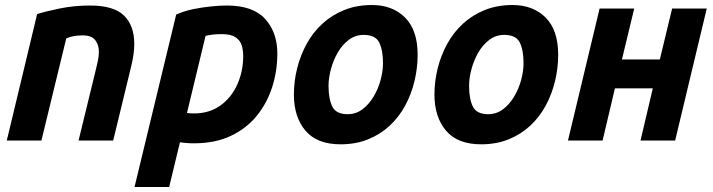

<svg xmlns="http://www.w3.org/2000/svg" viewBox="-20 -560 2840 765"><path d="M7 0 128 -504Q163 -515 219.5 -526.5Q276 -538 339 -538Q433 -538 474 -498Q515 -458 515 -385Q515 -366 512 -343.5Q509 -321 503 -297L431 0H293L361 -279Q365 -296 369.5 -315.5Q374 -335 374 -354Q374 -380 360 -399.5Q346 -419 309 -419Q293 -419 276.5 -416.5Q260 -414 244 -407L145 0Z M516 185 682 -502Q713 -516 749.5 -523.5Q786 -531 821.5 -534.5Q857 -538 884 -538Q988 -538 1036.5 -484.5Q1085 -431 1085 -347Q1085 -277 1064.5 -213Q1044 -149 1003 -98.5Q962 -48 899.5 -18.5Q837 11 753 11Q731 11 719 9.5Q707 8 697 7L654 185ZM752 -108Q814 -108 858 -139.5Q902 -171 925.5 -223.5Q949 -276 949 -337Q949 -360 943 -379.5Q937 -399 918.5 -411.5Q900 -424 864 -424Q842 -424 826.5 -422Q811 -420 799 -417L725 -110Q730 -109 737.5 -108.5Q745 -108 752 -108Z M1337 15Q1243 15 1197 -39.5Q1151 -94 1151 -183Q1151 -236 1164 -288Q1177 -340 1202 -385.5Q1227 -431 1264.5 -465.5Q1302 -500 1351.5 -520Q1401 -540 1462 -540Q1544 -540 1594 -490Q1644 -440 1644 -342Q1644 -289 1631.5 -237Q1619 -185 1594.5 -139.5Q1570 -94 1533 -59.5Q1496 -25 1447 -5Q1398 15 1337 15ZM1365 -105Q1398 -105 1424 -124.5Q1450 -144 1468.5 -175Q1487 -206 1496.5 -241.5Q1506 -277 1506 -308Q1506 -360 1491 -390.5Q1476 -421 1429 -421Q1396 -421 1370 -401.5Q1344 -382 1326 -351Q1308 -320 1298.5 -284.5Q1289 -249 1289 -218Q1289 -166 1304 -135.5Q1319 -105 1365 -105Z M1897 15Q1803 15 1757 -39.5Q1711 -94 1711 -183Q1711 -236 1724 -288Q1737 -340 1762 -385.5Q1787 -431 1824.5 -465.5Q1862 -500 1911.5 -520Q1961 -540 2022 -540Q2104 -540 2154 -490Q2204 -440 2204 -342Q2204 -289 2191.5 -237Q2179 -185 2154.5 -139.5Q2130 -94 2093 -59.5Q2056 -25 2007 -5Q1958 15 1897 15ZM1925 -105Q1958 -105 1984 -124.5Q2010 -144 2028.5 -175Q2047 -206 2056.5 -241.5Q2066 -277 2066 -308Q2066 -360 2051 -390.5Q2036 -421 1989 -421Q1956 -421 1930 -401.5Q1904 -382 1886 -351Q1868 -320 1858.5 -284.5Q1849 -249 1849 -218Q1849 -166 1864 -135.5Q1879 -105 1925 -105Z M2243 0 2369 -526H2507L2458 -323H2609L2658 -526H2796L2670 0H2532L2581 -208H2430L2381 0Z"/></svg>

Font: Ubuntu Sans Mono
Style: Bold Italic
Weight: 700
Italic angle: -13.5°
Monospace: yes
Designer: Dalton Maag Ltd
Foundry: Dalton Maag Ltd
Version: Version 1.006